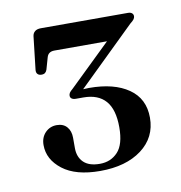

<svg xmlns="http://www.w3.org/2000/svg" viewBox="-51 -748 420 446"><g transform="rotate(-10 159.0 -525.0)"><path d="M137.5 -536 134 -542.5Q139.5 -543 146.2 -543.5Q153 -544 159 -544Q218 -544 252.2 -520.2Q286.5 -496.5 286.5 -451.5Q286.5 -405 249.5 -377.2Q212.5 -349.5 151.5 -349.5Q94 -349.5 63 -373.5Q32 -397.5 32 -431.5Q32 -449.5 43 -460.8Q54 -472 70 -472Q85.5 -472 94 -462.2Q102.5 -452.5 102.5 -436.5V-412Q102.5 -391 115.2 -378.5Q128 -366 153.5 -366Q179.5 -366 196 -383.8Q212.5 -401.5 212.5 -442Q212.5 -484 194.8 -504.2Q177 -524.5 142.5 -524.5H125Q118.5 -524.5 115 -527Q111.5 -529.5 111.5 -534Q111.5 -537.5 113.5 -540.8Q115.5 -544 121 -548.5L234.5 -658.5L236.5 -643.5H95Q80.5 -643.5 77 -631L69 -603Q67.5 -598.5 64.5 -596Q61.5 -593.5 56 -593.5Q50 -593.5 46.8 -596.8Q43.5 -600 44 -606.5L53 -685Q54 -692 59 -696Q64 -700 73 -700H278.5Q284.5 -700 287.8 -697.2Q291 -694.5 291 -690Q291 -686.5 288.5 -683Q286 -679.5 279.5 -674.5Z"/></g></svg>

Font: Fraunces 60pt
Style: Regular
Weight: 400
Version: Version 1.000;[b76b70a41]